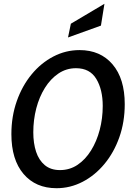

<svg xmlns="http://www.w3.org/2000/svg" viewBox="-20 -978 695 1012"><path d="M278 14Q168 14 104 -61.2Q40 -136.5 40 -271Q40 -364.5 68.5 -445.2Q97 -526 146.8 -586.2Q196.5 -646.5 261.5 -680.2Q326.5 -714 399.5 -714Q509 -714 573.2 -638.8Q637.5 -563.5 637.5 -429Q637.5 -335 609 -254.5Q580.5 -174 530.5 -113.8Q480.5 -53.5 415.5 -19.8Q350.5 14 278 14ZM296 -81.5Q347.5 -81.5 388.8 -109.2Q430 -137 459.8 -184.8Q489.5 -232.5 505.5 -293.2Q521.5 -354 521.5 -419.5Q521.5 -506 487.5 -562.2Q453.5 -618.5 380.5 -618.5Q329.5 -618.5 288 -590.5Q246.5 -562.5 216.8 -515Q187 -467.5 171.2 -406.8Q155.5 -346 155.5 -280.5Q155.5 -223 170.2 -178.2Q185 -133.5 216.2 -107.5Q247.5 -81.5 296 -81.5ZM338.5 -780.5 353.5 -853 530.5 -958 512 -843Z"/></svg>

Font: Cabin Condensed Medium
Style: Italic
Weight: 500
Width: 3
Italic angle: -10°
Designer: Pablo Impallari
Foundry: Pablo Impallari. http://www.impallari.com Igino Marini. http://www.ikern.com
Version: Version 3.001; ttfautohint (v1.8.3)